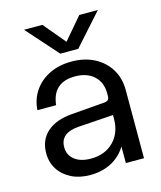

<svg xmlns="http://www.w3.org/2000/svg" viewBox="-109 -787 734 876"><g transform="rotate(-15 258.5 -349.0)"><path d="M304.1 -559.5 436.4 -707.6H348.6L260.7 -604.5L174.2 -707.6H87.4L219.3 -559.5ZM464.7 -322.6Q464.7 -378.4 438.5 -421Q412.2 -463.6 365.9 -487.6Q319.6 -511.6 258.4 -511.6Q200.2 -511.6 154.9 -489.7Q109.6 -467.7 82.4 -428.5Q55.1 -389.2 51.6 -337.4H140Q151.2 -442 256.9 -442Q313.3 -442 346.1 -411.5Q379 -381 379 -330V0H464.7ZM411.5 -207.3 379 -209.9Q379 -142.6 338.2 -101.6Q297.4 -60.6 231 -60.6Q182.9 -60.6 154.4 -82.7Q125.9 -104.7 125.9 -142.4Q125.9 -209.8 214.5 -215.8L380.8 -227L379 -316.6Q379 -304.5 373.1 -298.6Q367.3 -292.7 353.4 -291.9L199.9 -279.5Q123.4 -273.9 81.4 -236.6Q39.4 -199.4 39.4 -137.1Q39.4 -93.7 60.9 -60.3Q82.5 -26.9 120.6 -8Q158.8 10.9 208.6 10.9Q269.1 10.9 314.9 -15.3Q360.6 -41.5 386.1 -90.4Q411.5 -139.3 411.5 -207.3Z"/></g></svg>

Font: Overused Grotesk Light
Style: Regular
Weight: 300
Designer: RandomMaerks
Version: Version 0.005